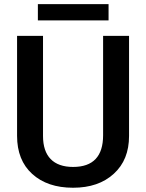

<svg xmlns="http://www.w3.org/2000/svg" viewBox="-20 -881 692 911"><path d="M495.1 -861.3H159.7V-784.2H495.1ZM469.2 -710.9V-239.3C469.2 -139.2 421.9 -88.9 326.7 -88.9C232.9 -88.9 184.1 -140.1 184.1 -235.4V-710.9H61V-236.3C61 -159.2 85 -99.1 132.8 -55.7C180.7 -12.2 245.1 9.8 326.7 9.8C407.2 9.8 471.7 -12.2 520 -56.6C568.4 -100.6 592.3 -160.2 592.3 -235.8V-710.9Z"/></svg>

Font: Roboto Medium
Style: Regular
Weight: 500
Designer: Google
Version: Version 2.137; 2017